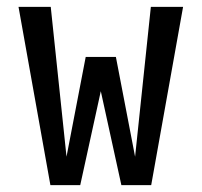

<svg xmlns="http://www.w3.org/2000/svg" viewBox="-20 -540 588 560"><path d="M127 0 34 -520H128L174 -83L230 -374H318L374 -83L420 -520H514L421 0H334L274 -274L214 0Z"/></svg>

Font: Iosevka Semi-Condensed Medium
Style: Regular
Weight: 500
Monospace: yes
Designer: Belleve Invis
Foundry: Belleve Invis
Version: Version 27.3.5